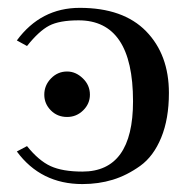

<svg xmlns="http://www.w3.org/2000/svg" viewBox="-20 -459 486 489"><path d="M150.9 -161.1Q126 -161.1 109.4 -178Q92.8 -194.8 92.8 -217.8Q92.8 -241.7 109.9 -259.3Q127 -276.9 150.9 -276.9Q172.9 -276.9 190.9 -259.5Q209 -242.2 209 -217.8Q209 -194.8 191.9 -178Q174.8 -161.1 150.9 -161.1ZM189.9 -22Q318.8 -22 318.8 -201.2Q318.8 -407.2 180.2 -407.2Q131.3 -407.2 105.2 -393.6Q79.1 -379.9 48.8 -341.8L22.9 -356Q84 -439 183.1 -439Q293.9 -439 352.1 -379.4Q410.2 -319.8 410.2 -222.2Q410.2 -156.2 390.6 -108.6Q371.1 -61 337.2 -36.6Q303.2 -12.2 267.1 -1.2Q231 9.8 189.9 9.8Q84 9.8 22.9 -73.2L48.8 -86.9Q78.6 -49.8 108.9 -35.9Q139.2 -22 189.9 -22Z"/></svg>

Font: Linux Libertine Capitals
Style: Small Caps
Weight: 400
Designer: Philipp H. Poll
Foundry: Philipp H. Poll
Version: Version 5.1.3